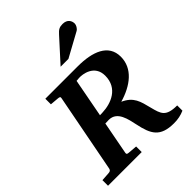

<svg xmlns="http://www.w3.org/2000/svg" viewBox="-273 -1065 1217 1217"><g transform="rotate(-45 335.0 -456.5)"><path d="M657 -3V-50C556 -50 547 -87 529 -157C510 -232 500 -282 423 -317C536 -350 623 -416 623 -521C623 -632 519 -671 385 -671H96V-621C124 -618 154 -616 154 -616C167 -615 174 -612 171 -601L69 -71C66 -58 58 -55 46 -54C46 -54 16 -52 -13 -50V0H289V-50C259 -52 228 -55 228 -55C215 -56 210 -59 212 -70L254 -291C265 -291 278 -292 286 -292C362 -292 376 -205 389 -147C411 -42 440 16 563 16C599 16 627 10 657 -3ZM468 -506C468 -392 368 -356 292 -353C292 -353 275 -352 267 -352L316 -611L341 -613C372 -615 468 -603 468 -506ZM565 -876C565 -900 551 -929 508 -929C481 -929 467 -922 445 -897L308 -746H378L539 -834C554 -842 565 -863 565 -876Z"/></g></svg>

Font: Veleka
Style: Bold Italic
Weight: 700
Italic angle: -12°
Designer: Stefan Peev, Context Ltd, 2016; SIL International, 1997-2014.
Foundry: Stefan Peev, Context Ltd, 2016
Version: Version 5.000